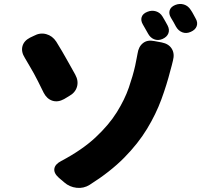

<svg xmlns="http://www.w3.org/2000/svg" viewBox="-20 -880 1040 959"><path d="M274 8Q248 -15 251.5 -37.5Q255 -60 286 -76Q390 -131 457 -193.5Q524 -256 563.5 -319.5Q603 -383 623.5 -442.5Q644 -502 655 -551Q659 -568 662.5 -588.5Q666 -609 667 -612Q672 -647 694 -664.5Q716 -682 750 -675L788 -668Q823 -661 838 -636.5Q853 -612 844 -578Q840 -562 838 -553.5Q836 -545 831 -528Q813 -457 786 -383.5Q759 -310 714.5 -236.5Q670 -163 600.5 -92.5Q531 -22 428 43Q398 62 362.5 58Q327 54 301 31ZM149 -701Q180 -718 211 -709.5Q242 -701 261 -672Q279 -643 290 -624Q301 -605 310 -589Q319 -573 329.5 -554.5Q340 -536 356 -507Q373 -476 364.5 -446.5Q356 -417 325 -400L300 -385Q269 -368 241.5 -377Q214 -386 198 -417Q181 -452 169.5 -474.5Q158 -497 149 -513.5Q140 -530 129.5 -547.5Q119 -565 104 -591Q85 -621 92 -648.5Q99 -676 130 -692ZM716 -821Q738 -830 759 -823.5Q780 -817 792 -797Q798 -787 806 -773Q814 -759 817 -753Q828 -732 821 -713.5Q814 -695 791 -685Q769 -676 749.5 -684Q730 -692 719 -713Q714 -722 706 -736Q698 -750 694 -757Q682 -777 687.5 -794.5Q693 -812 716 -821ZM855 -855Q877 -864 898.5 -857.5Q920 -851 933 -830Q940 -820 947 -806.5Q954 -793 957 -788Q969 -768 962.5 -749.5Q956 -731 933 -721Q911 -711 891 -718.5Q871 -726 859 -747Q854 -756 846.5 -770Q839 -784 834 -791Q822 -811 827.5 -828.5Q833 -846 855 -855Z"/></svg>

Font: Chiron GoRound TC H
Style: Regular
Weight: 900
Designer: Ryoko NISHIZUKA 西塚涼子 (kana, bopomofo & ideographs); Paul D. Hunt (Latin, Greek & Cyrillic); Sandoll Communications 산돌커뮤니
Foundry: Adobe
Version: Version 1.000;hotconv 1.1.1;makeotfexe 2.6.0